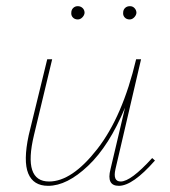

<svg xmlns="http://www.w3.org/2000/svg" viewBox="-20 -599 551 622"><path d="M232 -536Q222 -536 216 -542.5Q210 -549 211 -558Q211 -567 217 -573Q223 -579 232 -579Q241 -579 247.5 -573Q254 -567 254 -557Q253 -549 246.5 -542.5Q240 -536 232 -536ZM400 -536Q390 -536 384 -542.5Q378 -549 379 -558Q379 -567 385 -573Q391 -579 401 -579Q410 -579 416 -572.5Q422 -566 422 -557Q421 -549 414.5 -542.5Q408 -536 400 -536ZM473 -87 482 -79Q410 3 365 3Q324 3 338 -51L385 -250Q334 -127 265.5 -62Q197 3 136 3Q88 3 71.5 -37Q55 -77 73 -161L133 -407H149L90 -161Q54 -11 139 -11Q213 -11 295 -116Q377 -221 421 -407H437L354 -51Q345 -11 371 -11Q404 -11 473 -87Z"/></svg>

Font: EauTestText Thin
Style: Italic
Weight: 250
Italic angle: -12°
Designer: Christian Thalmann (Catharsis Fonts)
Version: Version 0.001;PS 000.001;hotconv 1.0.88;makeotf.lib2.5.64775